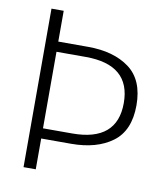

<svg xmlns="http://www.w3.org/2000/svg" viewBox="-80 -768 731 835"><g transform="rotate(10 286.0 -350.0)"><path d="M80 -700H134V-564H266Q379 -564 448 -513Q517 -462 517 -350Q517 -238 448 -187Q379 -136 266 -136H134V0H80ZM263 -181Q461 -181 461 -350Q461 -519 263 -519H134V-181Z"/></g></svg>

Font: Niramit ExtraLight
Style: Regular
Weight: 200
Designer: Katatrad Aksorn Co.,Ltd.
Foundry: Cadson Demak Co.,Ltd.
Version: Version 1.000; ttfautohint (v1.6)